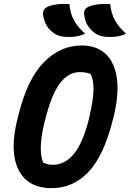

<svg xmlns="http://www.w3.org/2000/svg" viewBox="-20 -956 674 996"><path d="M552 -935Q556 -887 576 -851Q596 -815 634 -781Q615 -772 594 -768Q573 -764 551 -764Q503 -764 479 -780Q425 -814 417 -876Q414 -893 419 -903Q424 -913 437 -920Q455 -929 485 -933Q515 -937 552 -935ZM340 -935Q344 -887 363.5 -851Q383 -815 422 -781Q384 -764 338 -764Q290 -764 266 -780Q238 -797 223.5 -821Q209 -845 204 -876Q201 -893 206.5 -903Q212 -913 225 -920Q242 -929 272 -933Q302 -937 340 -935ZM403 -720Q484 -720 530.5 -674Q577 -628 587 -543.5Q597 -459 568 -345L563 -326Q517 -146 438 -63Q359 20 247 20Q124 20 76 -75.5Q28 -171 71 -341L76 -360Q121 -544 206.5 -632Q292 -720 403 -720ZM208 -311Q192 -240 191.5 -190Q191 -140 205 -111Q219 -106 229.5 -103.5Q240 -101 254 -101Q318 -101 365.5 -160.5Q413 -220 444 -350L447 -365Q464 -441 465 -490.5Q466 -540 450 -572Q427 -582 394 -582Q333 -582 288.5 -520.5Q244 -459 212 -325Z"/></svg>

Font: Recursive Mn Csl St
Style: Bold Italic
Weight: 700
Italic angle: -15°
Monospace: yes
Version: Version 1.079;hotconv 1.0.112;makeotfexe 2.5.65598; ttfautoh